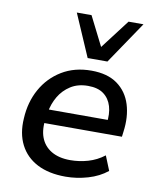

<svg xmlns="http://www.w3.org/2000/svg" viewBox="-85 -823 736 899"><g transform="rotate(10 282.5 -374.0)"><path d="M288 9Q208 9 153 -19.5Q98 -48 71 -101Q44 -154 49 -226Q53 -304 87.5 -366Q122 -428 182 -464.5Q242 -501 322 -501Q399 -501 446 -467Q493 -433 511 -375Q529 -317 519 -245L516 -221H128L138 -287H454L435 -269Q442 -316 431.5 -351.5Q421 -387 393.5 -407.5Q366 -428 319 -428Q271 -428 236.5 -406Q202 -384 181.5 -349Q161 -314 154 -272L150 -247Q141 -192 155.5 -153Q170 -114 206 -92.5Q242 -71 296 -71Q339 -71 380.5 -83Q422 -95 457 -122L485 -53Q447 -22 394 -6.5Q341 9 288 9ZM294 -556 207 -757H277L347 -618L453 -757H524L388 -556Z"/></g></svg>

Font: Nunito Sans 10pt SemiBold
Style: Italic
Weight: 600
Italic angle: -9°
Designer: Vernon Adams
Foundry: Vernon Adams
Version: Version 3.101;gftools[0.9.27]